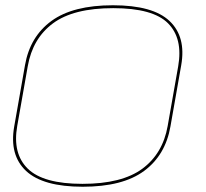

<svg xmlns="http://www.w3.org/2000/svg" viewBox="-20 -701 782 730"><path d="M294.5 9Q143.5 9 79.2 -51Q15 -111 34 -220L75 -453Q94 -562 175.8 -621.5Q257.5 -681 409.5 -681Q561.5 -681 624.8 -621Q688 -561 669 -453L628 -220Q609 -111 527.8 -51Q446.5 9 294.5 9ZM293.5 -2Q443.5 -2 521.2 -59.5Q599 -117 617.5 -222L657.5 -449Q676 -555 618.8 -612.5Q561.5 -670 410.5 -670Q259.5 -670 181.8 -612.5Q104 -555 85.5 -449L45.5 -222Q27 -117 85.8 -59.5Q144.5 -2 293.5 -2Z"/></svg>

Font: Anybody UltraExpanded Thin
Style: Italic
Weight: 100
Width: 9
Italic angle: -10°
Designer: Tyler Finck
Foundry: Etcetera Type Company
Version: Version 1.010; ttfautohint (v1.8.3) -l 8 -r 50 -G 200 -x 14 